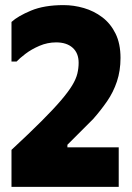

<svg xmlns="http://www.w3.org/2000/svg" viewBox="-20 -732 517 752"><path d="M452 -505Q452 -561 432.5 -600.5Q413 -640 380.5 -664.5Q348 -689 308.5 -700.5Q269 -712 229 -712Q153 -712 101.5 -690.5Q50 -669 25 -646V-491H45Q56 -503 79.5 -521Q103 -539 134.5 -552.5Q166 -566 200 -566Q241 -566 264.5 -545Q288 -524 288 -486Q288 -465 283 -444Q278 -423 263 -398Q248 -373 219 -339Q190 -305 142.5 -257.5Q95 -210 25 -145V0H445V-155H244V-165L345 -266Q375 -300 399.5 -335.5Q424 -371 438 -413Q452 -455 452 -505Z"/></svg>

Font: Phudu
Style: Bold
Weight: 700
Version: Version 1.005;gftools[0.9.23]